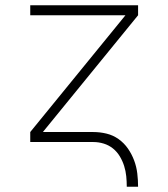

<svg xmlns="http://www.w3.org/2000/svg" viewBox="-20 -540 640 730"><path d="M462 170Q462 150 460 130Q458 110 452 91Q446 72 435.5 54.5Q425 37 409.5 24.5Q394 12 374.5 6Q355 0 335 0H95V-38L457 -482H95V-520H505V-482L143 -38H335Q360 -38 385 -32Q410 -26 431 -11Q452 4 466.5 25Q481 46 490 70Q499 94 502 119.5Q505 145 505 170Z"/></svg>

Font: Iosevka Aile Extralight
Style: Regular
Weight: 200
Designer: Belleve Invis
Foundry: Belleve Invis
Version: Version 31.1.0; ttfautohint (v1.8.4)